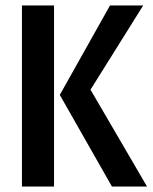

<svg xmlns="http://www.w3.org/2000/svg" viewBox="-20 -680 556 700"><path d="M60 0V-660H177V0ZM502 -660 310 -353 516 0H388L198 -334L381 -660Z"/></svg>

Font: Sansita
Style: Regular
Weight: 400
Designer: Pablo Cosgaya
Foundry: Omnibus-Type
Version: Version 1.006;hotconv 1.0.109;makeotfexe 2.5.65596